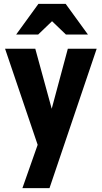

<svg xmlns="http://www.w3.org/2000/svg" viewBox="-20 -760 522 985"><path d="M95 205 202 -99 227 -134 328 -510H476L234 205ZM180 3 6 -510H161L285 -57ZM63 -583 177 -740H317L431 -583H318L191 -705H303L176 -583Z"/></svg>

Font: Instrument Sans SemiCondensed
Style: Bold
Weight: 700
Width: 4
Designer: Rodrigo Fuenzalida
Foundry: fragTYPE
Version: Version 1.000;gftools[0.9.28]